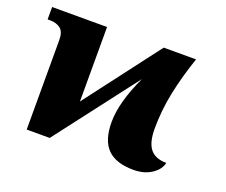

<svg xmlns="http://www.w3.org/2000/svg" viewBox="-95 -680 979 831"><g transform="rotate(20 395.0 -265.0)"><path d="M427 -156Q427 -248 487 -376L199 0H93V-412Q93 -450 74.5 -464.5Q56 -479 26 -479H15V-536H268V-193L529 -536H678Q647 -446 629.5 -362Q612 -278 612 -193Q612 -130 635.5 -100.5Q659 -71 710 -71Q704 -40 670 -17Q636 6 586 6Q505 6 466 -33.5Q427 -73 427 -156Z"/></g></svg>

Font: Noto Serif ExtraBold
Style: Regular
Weight: 800
Designer: Monotype Design Team
Foundry: Monotype Imaging Inc.
Version: Version 1.001